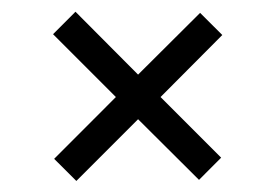

<svg xmlns="http://www.w3.org/2000/svg" viewBox="-20 -433 479 334"><path d="M112.8 -118.2 74.2 -156.7 181.6 -264.2 72.3 -373.5 111.3 -412.6 220.2 -303.2 328.1 -410.6 366.7 -372.1 259.3 -264.2 364.7 -158.7 326.2 -120.1 220.2 -225.6Z"/></svg>

Font: Harmattan
Style: Regular
Weight: 400
Designer: George W. Nuss III and SIL International
Foundry: SIL International
Version: Version 4.000